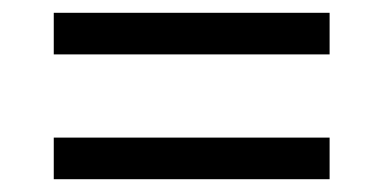

<svg xmlns="http://www.w3.org/2000/svg" viewBox="-20 -507 599 300"><path d="M64 -422H495V-487H64ZM64 -227H495V-292H64Z"/></svg>

Font: Noto Serif SemiBold
Style: Regular
Weight: 600
Designer: Monotype Design Team
Foundry: Monotype Imaging Inc.
Version: Version 2.013